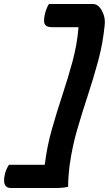

<svg xmlns="http://www.w3.org/2000/svg" viewBox="-63 -780 544 961"><path d="M182 -760H402Q421 -760 435 -744Q449 -728 456.5 -704Q464 -680 461 -655Q452 -562 428.5 -475.5Q405 -389 377 -304Q349 -219 324 -133.5Q299 -48 286 44Q282 75 280 102Q278 129 278 155Q265 158 250.5 159.5Q236 161 216 161H-9Q-55 161 -38 89Q-30 61 -18 45H161Q172 -46 196.5 -132.5Q221 -219 249 -303.5Q277 -388 300 -472.5Q323 -557 330 -644H196Q169 -644 161 -659.5Q153 -675 163 -715Q170 -741 182 -760Z"/></svg>

Font: Recursive Sn Csl St SmB
Style: Italic
Weight: 600
Italic angle: -15°
Version: Version 1.079;hotconv 1.0.112;makeotfexe 2.5.65598; ttfautoh